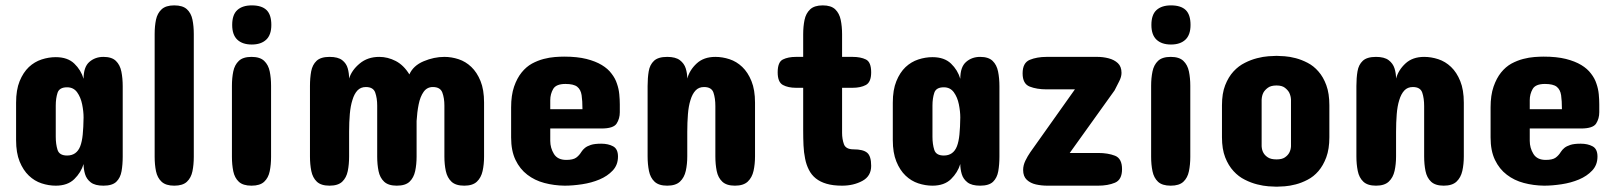

<svg xmlns="http://www.w3.org/2000/svg" viewBox="-20 -704 6125 728"><path d="M445.3 -377V-110.4Q445.3 -80.1 440.9 -54.9Q436.5 -29.8 421.1 -14.9Q405.8 0 372.1 0Q340.3 0 324.2 -12.5Q308.1 -24.9 302.5 -43.7Q296.9 -62.5 296.9 -82Q287.1 -49.8 261.7 -24.9Q236.3 0 191.4 0Q164.6 0 137.7 -8.8Q110.8 -17.6 89.4 -38.1Q67.9 -58.6 54.4 -91.6Q41 -124.5 41 -172.9V-314.5Q41 -363.3 54.4 -396.2Q67.9 -429.2 89.4 -449.7Q110.8 -469.7 137.7 -478.5Q164.6 -487.3 191.4 -487.3Q236.3 -487.3 261.7 -462.9Q287.1 -438.5 296.9 -405.3Q296.9 -450.2 318.8 -469.2Q340.8 -488.3 372.1 -488.3Q403.8 -488.3 419.4 -473.1Q435.1 -458 440.2 -432.6Q445.3 -407.2 445.3 -377ZM191.4 -303.7V-185.5Q191.4 -157.2 198.2 -135.7Q205.1 -114.3 234.4 -114.3Q270.5 -114.3 284.2 -149.4Q291 -167 293.7 -194.1Q296.4 -221.2 296.9 -258.8Q296.9 -281.7 291.5 -308.3Q286.1 -335 272.5 -354Q258.8 -373 234.4 -373Q205.1 -373 198.2 -352.1Q191.4 -331.1 191.4 -303.7Z M566.4 -109.4V-575.2Q566.4 -605 571.5 -629.4Q576.7 -653.8 592.8 -668.7Q608.9 -683.6 640.6 -683.6Q672.9 -683.6 688.7 -668.9Q704.6 -654.3 709.7 -629.6Q714.8 -605 714.8 -575.2V-109.4Q714.8 -79.6 709.7 -54.7Q704.6 -29.8 688.7 -14.9Q672.9 0 640.6 0Q608.9 0 592.8 -14.9Q576.7 -29.8 571.5 -54.7Q566.4 -79.6 566.4 -109.4Z M1008.8 -609.4Q1008.8 -571.8 989.3 -553.5Q969.7 -535.2 934.6 -535.2Q899.4 -535.2 879.9 -553.5Q860.4 -571.8 860.4 -609.4Q860.4 -648.4 879.9 -666Q899.4 -683.6 934.6 -683.6Q972.2 -683.6 990.5 -666Q1008.8 -648.4 1008.8 -609.4ZM859.4 -109.4V-378.9Q859.4 -408.2 864.5 -433.1Q869.6 -458 885.5 -473.1Q901.4 -488.3 933.6 -488.3Q965.8 -488.3 981.7 -473.1Q997.6 -458 1002.7 -433.1Q1007.8 -408.2 1007.8 -378.9V-109.4Q1007.8 -79.6 1002.7 -54.7Q997.6 -29.8 981.7 -14.9Q965.8 0 933.6 0Q901.4 0 885.5 -14.9Q869.6 -29.8 864.5 -54.7Q859.4 -79.6 859.4 -109.4Z M1484.4 0Q1452.6 0 1436.5 -15.1Q1420.4 -30.3 1415.3 -55.4Q1410.2 -80.6 1410.2 -110.4V-303.7Q1410.2 -331.5 1402.8 -352.8Q1395.5 -374 1367.2 -374Q1347.7 -374 1335.4 -361.1Q1323.2 -348.1 1316.4 -325.2Q1309.1 -302.7 1306.4 -271.7Q1303.7 -240.7 1303.7 -205.1V-110.4Q1303.7 -80.6 1298.6 -55.4Q1293.5 -30.3 1277.6 -15.1Q1261.7 0 1229.5 0Q1197.3 0 1181.4 -15.1Q1165.5 -30.3 1160.4 -55.4Q1155.3 -80.6 1155.3 -110.4V-377.9Q1155.3 -408.7 1159.9 -433.6Q1164.6 -458.5 1180.4 -473.4Q1196.3 -488.3 1229.5 -488.3Q1261.7 -488.3 1277.6 -475.8Q1293.5 -463.4 1298.6 -444.6Q1303.7 -425.8 1303.7 -406.2Q1313.5 -438 1343.8 -463.1Q1374 -488.3 1418 -488.3Q1450.2 -488.3 1480.5 -472.7Q1510.7 -457 1532.2 -421.9Q1546.9 -455.1 1586.2 -471.7Q1625.5 -488.3 1665 -488.3Q1691.9 -488.3 1718.8 -479.5Q1745.6 -470.7 1767.1 -450.2Q1788.6 -429.7 1802 -396.7Q1815.4 -363.8 1815.4 -315.4V-110.4Q1815.4 -80.6 1809.8 -55.4Q1804.2 -30.3 1788.1 -15.1Q1772 0 1740.2 0Q1708 0 1691.9 -15.1Q1675.8 -30.3 1670.4 -55.4Q1665 -80.6 1665 -110.4V-303.7Q1665 -332 1657.2 -353Q1649.4 -374 1621.1 -374Q1599.1 -374 1586.2 -355.7Q1573.2 -337.4 1567.4 -308.1Q1561.5 -278.8 1559.6 -245.1V-110.4Q1559.6 -80.6 1554.2 -55.4Q1548.8 -30.3 1533 -15.1Q1517.1 0 1484.4 0Z M2330.1 -308.6V-278.3Q2330.1 -254.4 2318.1 -235.6Q2306.2 -216.8 2260.7 -216.8H2066.4V-169.9Q2066.4 -143.1 2080.3 -120.4Q2094.2 -97.7 2127 -97.7Q2152.8 -97.7 2164.6 -106.2Q2176.3 -114.7 2184.6 -128.4Q2189.9 -136.7 2197.8 -143.1Q2206.1 -149.9 2220.2 -154.5Q2234.4 -159.2 2259.8 -159.2Q2286.1 -159.2 2304.7 -149.2Q2323.2 -139.2 2323.2 -110.4Q2323.2 -78.6 2303.2 -57.4Q2283.2 -36.1 2252.9 -23.4Q2222.7 -10.7 2187.3 -5.4Q2151.9 0 2121.1 0Q2080.6 -0.5 2043.9 -10.3Q2007.3 -20 1979.5 -41.5Q1951.2 -63 1934.6 -97.7Q1918 -132.3 1918 -182.6V-296.9Q1918 -342.8 1929.2 -375.5Q1940.4 -407.7 1957.8 -429.2Q1975.1 -450.7 1997.1 -462.9Q2019 -474.6 2041.5 -480.5Q2064 -486.3 2084.2 -487.8Q2104.5 -489.3 2119.1 -489.3Q2168.5 -489.3 2203.6 -480.5Q2238.3 -471.7 2261.7 -457.5Q2285.2 -443.4 2298.8 -424.8Q2313 -406.7 2319.3 -386.7Q2326.2 -367.2 2328.1 -346.7Q2330.1 -326.2 2330.1 -308.6ZM2066.4 -324.2V-290H2188.5Q2188.5 -321.8 2185.3 -343Q2182.1 -364.3 2168.7 -375Q2155.3 -385.7 2124 -385.7Q2088.4 -385.7 2077.4 -366.5Q2066.4 -347.2 2066.4 -324.2Z M2842.8 -314.5V-111.3Q2842.8 -81.5 2837.2 -56.2Q2831.5 -30.8 2815.2 -15.4Q2798.8 0 2766.6 0Q2734.9 0 2718.8 -15.1Q2702.6 -30.3 2697.5 -55.7Q2692.4 -81.1 2692.4 -111.3V-301.8Q2692.4 -331.1 2685.3 -352.5Q2678.2 -374 2649.4 -374Q2629.4 -374 2617.2 -360.8Q2605 -347.7 2598.1 -324.7Q2590.8 -301.8 2588.4 -270.8Q2585.9 -239.7 2585.9 -204.1V-111.3Q2585.9 -81.5 2580.3 -56.2Q2574.7 -30.8 2558.3 -15.4Q2542 0 2509.8 0Q2478 0 2461.9 -15.1Q2445.8 -30.3 2440.7 -55.7Q2435.5 -81.1 2435.5 -111.3V-377.9Q2435.5 -408.7 2439.7 -433.6Q2443.8 -458.5 2459.7 -473.4Q2475.6 -488.3 2509.8 -488.3Q2541.5 -488.3 2557.9 -475.8Q2574.2 -463.4 2580.1 -444.6Q2585.9 -425.8 2585.9 -406.2Q2594.7 -438.5 2621.6 -463.4Q2648.4 -488.3 2692.4 -488.3Q2719.2 -488.3 2746.1 -479.5Q2772.9 -470.7 2794.4 -450.2Q2815.9 -429.7 2829.3 -396.5Q2842.8 -363.3 2842.8 -314.5Z M2998 -488.3H3025.4V-574.2Q3025.4 -603.5 3030.5 -628.4Q3035.6 -653.3 3051.8 -668.5Q3067.9 -683.6 3099.6 -683.6Q3131.3 -683.6 3147 -668.5Q3162.6 -653.3 3167.7 -628.7Q3172.9 -604 3172.9 -574.2V-488.3H3212.9Q3243.2 -488.3 3263.2 -478.5Q3283.2 -468.8 3283.2 -429.7Q3283.2 -392.6 3263.2 -381.8Q3243.2 -371.1 3212.9 -371.1H3172.9V-200.2Q3172.9 -176.8 3179.9 -157.2Q3187 -137.7 3216.8 -137.7Q3252.4 -137.7 3267.8 -125Q3283.2 -112.3 3283.2 -75.2Q3283.2 -36.1 3249.8 -18.1Q3216.3 0 3172.9 0Q3138.2 0 3113.8 -7.3Q3066.4 -21 3046.9 -60.5Q3037.1 -79.6 3032.7 -102.5Q3027.8 -126 3026.6 -153.1Q3025.4 -180.2 3025.4 -210V-371.1H2998Q2968.3 -371.1 2948.5 -381.8Q2928.7 -392.6 2928.7 -429.7Q2928.7 -468.8 2948.5 -478.5Q2968.3 -488.3 2998 -488.3Z M3769.5 -377V-110.4Q3769.5 -80.1 3765.1 -54.9Q3760.7 -29.8 3745.4 -14.9Q3730 0 3696.3 0Q3664.6 0 3648.4 -12.5Q3632.3 -24.9 3626.7 -43.7Q3621.1 -62.5 3621.1 -82Q3611.3 -49.8 3585.9 -24.9Q3560.5 0 3515.6 0Q3488.8 0 3461.9 -8.8Q3435.1 -17.6 3413.6 -38.1Q3392.1 -58.6 3378.7 -91.6Q3365.2 -124.5 3365.2 -172.9V-314.5Q3365.2 -363.3 3378.7 -396.2Q3392.1 -429.2 3413.6 -449.7Q3435.1 -469.7 3461.9 -478.5Q3488.8 -487.3 3515.6 -487.3Q3560.5 -487.3 3585.9 -462.9Q3611.3 -438.5 3621.1 -405.3Q3621.1 -450.2 3643.1 -469.2Q3665 -488.3 3696.3 -488.3Q3728 -488.3 3743.7 -473.1Q3759.3 -458 3764.4 -432.6Q3769.5 -407.2 3769.5 -377ZM3515.6 -303.7V-185.5Q3515.6 -157.2 3522.5 -135.7Q3529.3 -114.3 3558.6 -114.3Q3594.7 -114.3 3608.4 -149.4Q3615.2 -167 3617.9 -194.1Q3620.6 -221.2 3621.1 -258.8Q3621.1 -281.7 3615.7 -308.3Q3610.4 -335 3596.7 -354Q3583 -373 3558.6 -373Q3529.3 -373 3522.5 -352.1Q3515.6 -331.1 3515.6 -303.7Z M3948.2 -488.3H4141.6Q4162.6 -488.3 4183.6 -482.9Q4204.6 -477.5 4218.5 -464.6Q4232.4 -451.7 4232.4 -427.7Q4232.4 -412.6 4223.4 -395.3Q4214.4 -377.9 4206.1 -361.3L4036.1 -124H4143.6Q4181.2 -124 4207.8 -113.5Q4234.4 -103 4234.4 -62.5Q4234.4 -22.5 4207.5 -11.2Q4180.7 0 4143.6 0H3951.2Q3929.2 0 3908.2 -4.6Q3887.2 -9.3 3873.3 -22.2Q3859.4 -35.2 3859.4 -59.6Q3859.4 -77.1 3867.9 -94.7Q3876.5 -112.3 3886.7 -127L4055.7 -365.2H3948.2Q3911.1 -365.2 3884.3 -375.7Q3857.4 -386.2 3857.4 -425.8Q3857.4 -465.8 3884.5 -477.1Q3911.6 -488.3 3948.2 -488.3Z M4494.1 -609.4Q4494.1 -571.8 4474.6 -553.5Q4455.1 -535.2 4419.9 -535.2Q4384.8 -535.2 4365.2 -553.5Q4345.7 -571.8 4345.7 -609.4Q4345.7 -648.4 4365.2 -666Q4384.8 -683.6 4419.9 -683.6Q4457.5 -683.6 4475.8 -666Q4494.1 -648.4 4494.1 -609.4ZM4344.7 -109.4V-378.9Q4344.7 -408.2 4349.9 -433.1Q4355 -458 4370.8 -473.1Q4386.7 -488.3 4418.9 -488.3Q4451.2 -488.3 4467 -473.1Q4482.9 -458 4488 -433.1Q4493.2 -408.2 4493.2 -378.9V-109.4Q4493.2 -79.6 4488 -54.7Q4482.9 -29.8 4467 -14.9Q4451.2 0 4418.9 0Q4386.7 0 4370.8 -14.9Q4355 -29.8 4349.9 -54.7Q4344.7 -79.6 4344.7 -109.4Z M4613.3 -183.6V-304.7Q4613.3 -350.1 4625.5 -380.9Q4637.7 -412.1 4657 -433.1Q4676.3 -454.1 4700.2 -465.8Q4723.1 -477.5 4746.6 -483.4Q4769.5 -489.3 4789.3 -490.7Q4809.1 -492.2 4820.3 -492.2Q4831.5 -492.2 4851.1 -490.7Q4870.6 -489.3 4893.1 -483.4Q4915.5 -477.5 4938 -465.8Q4960.9 -454.1 4979 -433.1Q4997.6 -412.1 5009 -380.9Q5020.5 -349.6 5020.5 -304.7V-183.6Q5020.5 -139.2 5008.8 -107.4Q4997.1 -76.2 4979 -55.2Q4960.9 -34.2 4938 -22.5Q4915.5 -10.7 4893.1 -4.9Q4870.6 1 4851.1 2.4Q4831.5 3.9 4820.3 3.9Q4809.6 3.9 4789.6 2.4Q4770 1 4746.8 -4.9Q4723.6 -10.7 4700.2 -22.5Q4676.3 -34.2 4657.2 -55.2Q4637.7 -76.2 4625.5 -107.4Q4613.3 -138.7 4613.3 -183.6ZM4763.7 -326.2V-149.4Q4764.6 -134.8 4770.5 -124.5Q4775.9 -114.7 4787.4 -107.2Q4798.8 -99.6 4820.3 -99.6Q4840.8 -99.6 4851.8 -107.2Q4862.8 -114.7 4868.2 -124.5Q4874.5 -136.2 4875 -149.4V-326.2Q4874.5 -339.8 4868.2 -353Q4862.8 -362.8 4851.8 -371.3Q4840.8 -379.9 4820.3 -379.9Q4798.8 -379.9 4787.4 -371.3Q4775.9 -362.8 4770.5 -353Q4764.6 -341.8 4763.7 -326.2Z M5530.3 -314.5V-111.3Q5530.3 -81.5 5524.7 -56.2Q5519 -30.8 5502.7 -15.4Q5486.3 0 5454.1 0Q5422.4 0 5406.2 -15.1Q5390.1 -30.3 5385 -55.7Q5379.9 -81.1 5379.9 -111.3V-301.8Q5379.9 -331.1 5372.8 -352.5Q5365.7 -374 5336.9 -374Q5316.9 -374 5304.7 -360.8Q5292.5 -347.7 5285.6 -324.7Q5278.3 -301.8 5275.9 -270.8Q5273.4 -239.7 5273.4 -204.1V-111.3Q5273.4 -81.5 5267.8 -56.2Q5262.2 -30.8 5245.8 -15.4Q5229.5 0 5197.3 0Q5165.5 0 5149.4 -15.1Q5133.3 -30.3 5128.2 -55.7Q5123 -81.1 5123 -111.3V-377.9Q5123 -408.7 5127.2 -433.6Q5131.3 -458.5 5147.2 -473.4Q5163.1 -488.3 5197.3 -488.3Q5229 -488.3 5245.4 -475.8Q5261.7 -463.4 5267.6 -444.6Q5273.4 -425.8 5273.4 -406.2Q5282.2 -438.5 5309.1 -463.4Q5335.9 -488.3 5379.9 -488.3Q5406.7 -488.3 5433.6 -479.5Q5460.4 -470.7 5481.9 -450.2Q5503.4 -429.7 5516.8 -396.5Q5530.3 -363.3 5530.3 -314.5Z M6043.9 -308.6V-278.3Q6043.9 -254.4 6032 -235.6Q6020 -216.8 5974.6 -216.8H5780.3V-169.9Q5780.3 -143.1 5794.2 -120.4Q5808.1 -97.7 5840.8 -97.7Q5866.7 -97.7 5878.4 -106.2Q5890.1 -114.7 5898.4 -128.4Q5903.8 -136.7 5911.6 -143.1Q5919.9 -149.9 5934.1 -154.5Q5948.2 -159.2 5973.6 -159.2Q6000 -159.2 6018.6 -149.2Q6037.1 -139.2 6037.1 -110.4Q6037.1 -78.6 6017.1 -57.4Q5997.1 -36.1 5966.8 -23.4Q5936.5 -10.7 5901.1 -5.4Q5865.7 0 5835 0Q5794.4 -0.5 5757.8 -10.3Q5721.2 -20 5693.4 -41.5Q5665 -63 5648.4 -97.7Q5631.8 -132.3 5631.8 -182.6V-296.9Q5631.8 -342.8 5643.1 -375.5Q5654.3 -407.7 5671.6 -429.2Q5689 -450.7 5710.9 -462.9Q5732.9 -474.6 5755.4 -480.5Q5777.8 -486.3 5798.1 -487.8Q5818.4 -489.3 5833 -489.3Q5882.3 -489.3 5917.5 -480.5Q5952.1 -471.7 5975.6 -457.5Q5999 -443.4 6012.7 -424.8Q6026.9 -406.7 6033.2 -386.7Q6040 -367.2 6042 -346.7Q6043.9 -326.2 6043.9 -308.6ZM5780.3 -324.2V-290H5902.3Q5902.3 -321.8 5899.2 -343Q5896 -364.3 5882.6 -375Q5869.1 -385.7 5837.9 -385.7Q5802.2 -385.7 5791.3 -366.5Q5780.3 -347.2 5780.3 -324.2Z"/></svg>

Font: Dangrek
Style: Regular
Weight: 400
Designer: Danh Hong
Version: Version 8.001; ttfautohint (v1.8.3)